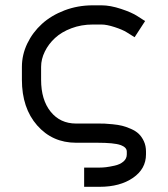

<svg xmlns="http://www.w3.org/2000/svg" viewBox="-20 -532 640 732"><path d="M463.4 45.9Q463.4 29.3 439 20.8Q414.6 12.2 350.6 12.2H270Q179.7 12.2 121.6 -54Q63.5 -120.1 63.5 -228V-276.9Q63.5 -323.2 84 -366Q104.5 -408.7 139.9 -440.9Q175.3 -473.1 225.8 -492.4Q276.4 -511.7 333.5 -511.7H367.2Q400.4 -511.7 441.7 -498Q482.9 -484.4 504.4 -470.2L533.2 -451.7L493.2 -390.1L463.4 -408.7Q447.3 -418.9 417 -428.7Q386.7 -438.5 367.2 -438.5H333.5Q290 -438.5 252.4 -424.3Q214.8 -410.2 189.9 -387.2Q165 -364.3 150.9 -335.4Q136.7 -306.6 136.7 -276.9V-228Q136.7 -151.4 173.1 -106.2Q209.5 -61 270 -61H350.6Q366.7 -61 377.4 -60.8Q388.2 -60.5 409.4 -58.3Q430.7 -56.2 445.6 -52.5Q460.4 -48.8 479 -40.8Q497.6 -32.7 509 -21.7Q520.5 -10.7 528.6 6.6Q536.6 23.9 536.6 45.9V56.6Q536.6 111.8 487.1 146Q437.5 180.2 359.9 180.2H300.8V106.9H359.9Q370.6 106.9 383.5 105.5Q396.5 104 416.7 99.6Q437 95.2 450.2 84.2Q463.4 73.2 463.4 56.6Z"/></svg>

Font: Anka/Coder
Style: Regular
Weight: 400
Monospace: yes
Version: Version 001.100